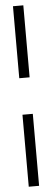

<svg xmlns="http://www.w3.org/2000/svg" viewBox="-59 -763 259 921"><g transform="rotate(-5 70.0 -302.5)"><path d="M41 131.8V-214.8H90.8V131.8ZM41 -390.6V-737.3H90.8V-390.6Z"/></g></svg>

Font: Post No Bills Colombo
Style: Regular
Weight: 500
Designer: Kosala Senevirathne, Siva Puranthara, Lasantha Premarathna, Tharique Azeez
Foundry: Mooniak
Version: Version 1.220 ; ttfautohint (v1.5)